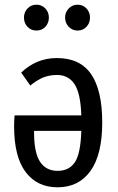

<svg xmlns="http://www.w3.org/2000/svg" viewBox="-20 -785 500 817"><path d="M415 -264Q415 -127 365 -57.5Q315 12 225 12Q138 12 89 -53Q40 -118 40 -248Q40 -270 42 -294H326Q323 -388 297 -427Q271 -466 223 -466Q191 -466 164.5 -455.5Q138 -445 109 -421L70 -476Q135 -538 222 -538Q321 -538 368 -469Q415 -400 415 -264ZM326 -228H125V-221Q125 -135 150.5 -96.5Q176 -58 225 -58Q274 -58 298.5 -94.5Q323 -131 326 -228ZM188 -710Q188 -687 173 -671Q158 -655 135 -655Q112 -655 97 -671Q82 -687 82 -710Q82 -733 97 -749Q112 -765 135 -765Q158 -765 173 -749Q188 -733 188 -710ZM363 -710Q363 -687 348 -671Q333 -655 310 -655Q288 -655 272.5 -671Q257 -687 257 -710Q257 -733 272.5 -749Q288 -765 310 -765Q333 -765 348 -749Q363 -733 363 -710Z"/></svg>

Font: Fira Sans Compressed
Style: Regular
Weight: 400
Width: 1
Designer: bBox Type GmbH & Carrois Corporate GbR & Edenspiekermann AG
Foundry: bBox Type GmbH & Carrois Corporate GbR & Edenspiekermann AG
Version: Version 4.301